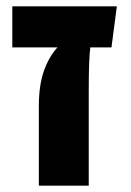

<svg xmlns="http://www.w3.org/2000/svg" viewBox="-20 -588 414 608"><path d="M333 -438H266Q261 -402 261 -298V0H103V-251Q103 -317 118.5 -362Q134 -407 162 -438H19V-568H350Z"/></svg>

Font: FiraGOUPP
Style: Bold
Weight: 700
Designer: bBox Type
Foundry: bBox Type GmbH
Version: Version 1.001